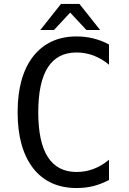

<svg xmlns="http://www.w3.org/2000/svg" viewBox="-20 -924 642 958"><path d="M284.2 -904.3H376.5L479.5 -774.4H411.1L330.1 -861.3L249.5 -774.4H181.2ZM145 -85Q67.9 -185.5 67.9 -363.3Q67.9 -543 145.5 -642.6Q224.1 -742.2 362.3 -742.2Q448.7 -742.2 523.9 -702.1V-601.1Q450.7 -662.1 361.8 -662.1Q170.9 -662.1 170.9 -363.8Q170.9 -65.9 362.3 -65.9Q451.2 -65.9 523.9 -127V-25.9Q484.9 -5.4 446 4.4Q407.2 14.2 362.3 14.2Q222.7 14.2 145 -85Z"/></svg>

Font: Vazir Code Hack
Style: Code-Hack
Weight: 400
Foundry: DejaVu fonts team - Redesigned by Saber Rastikerdar
Version: Version 1.1.2